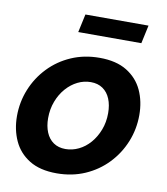

<svg xmlns="http://www.w3.org/2000/svg" viewBox="-81 -782 749 860"><g transform="rotate(10 293.0 -351.5)"><path d="M234 10Q158 10 109.5 -20Q61 -50 38 -100.5Q15 -151 15 -212Q15 -276 38.5 -334Q62 -392 105 -437Q148 -482 206.5 -507.5Q265 -533 335 -533Q411 -533 459.5 -503Q508 -473 531 -423Q554 -373 554 -311Q554 -247 530.5 -189Q507 -131 464 -86Q421 -41 362.5 -15.5Q304 10 234 10ZM254 -104Q285 -104 314 -118Q343 -132 365.5 -158Q388 -184 401.5 -219Q415 -254 415 -295Q415 -332 403.5 -360Q392 -388 369.5 -403.5Q347 -419 315 -419Q284 -419 255.5 -405Q227 -391 204 -365Q181 -339 167.5 -303.5Q154 -268 154 -227Q154 -191 165.5 -163Q177 -135 199.5 -119.5Q222 -104 254 -104ZM220 -630 238 -713H525L507 -630Z"/></g></svg>

Font: Raleway Thin
Style: Bold Italic
Weight: 700
Italic angle: -12°
Version: Version 4.026